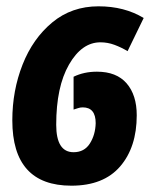

<svg xmlns="http://www.w3.org/2000/svg" viewBox="-20 -578 495 608"><path d="M413 -213Q413 -277 381 -314Q349 -351 287 -351Q246 -351 213 -335V-231Q220 -233 227 -235.5Q234 -238 242 -238Q283 -238 283 -188Q282 -151 264.5 -123.5Q247 -96 213 -96Q158 -96 158 -183Q158 -303 198.5 -373.5Q239 -444 298 -444Q321 -444 342.5 -436Q364 -428 384 -416L435 -521Q374 -558 292 -558Q207 -558 145.5 -507Q84 -456 51.5 -373.5Q19 -291 19 -197Q19 10 206 10Q308 10 360.5 -51Q413 -112 413 -213Z"/></svg>

Font: Noto Sans UI Condensed ExtraBold
Style: Italic
Weight: 800
Width: 3
Designer: Monotype Design Team
Foundry: Monotype Imaging Inc.
Version: 1.001